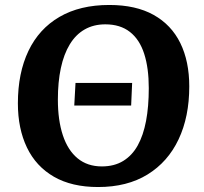

<svg xmlns="http://www.w3.org/2000/svg" viewBox="-20 -738 820 773"><path d="M375 15Q269 15 197 -26.5Q125 -68 88.5 -144Q52 -220 52 -322Q52 -444 94.5 -533Q137 -622 219.5 -670Q302 -718 420 -718Q527 -718 598.5 -678Q670 -638 706 -564.5Q742 -491 742 -390Q742 -268 699 -177Q656 -86 574 -35.5Q492 15 375 15ZM390 -68Q440 -68 476 -90Q512 -112 534.5 -152.5Q557 -193 568 -251Q579 -309 579 -383Q579 -464 560.5 -521.5Q542 -579 503 -609.5Q464 -640 404 -640Q357 -640 321 -619.5Q285 -599 261 -559.5Q237 -520 225 -464Q213 -408 213 -337Q213 -254 233 -193.5Q253 -133 292.5 -100.5Q332 -68 390 -68ZM279 -313 284 -404H512L508 -313Z"/></svg>

Font: Literata 18pt
Style: Bold Italic
Weight: 700
Italic angle: -2°
Designer: Latin by Veronika Burian and Jose Scaglione. Greek by Irene Vlachou. Cyrillic by Vera Evstafieva
Foundry: TypeTogether
Version: Version 3.103;gftools[0.9.29]